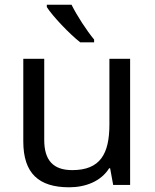

<svg xmlns="http://www.w3.org/2000/svg" viewBox="-20 -786 658 816"><path d="M284 -766H179V-756C202 -719 275 -642 321 -606H380V-618C349 -655 306 -721 284 -766ZM533 -536H445V-257C445 -132 406 -63 287 -63C206 -63 168 -105 168 -191V-536H79V-185C79 -49 145 10 274 10C343 10 409 -15 444 -71H448L461 0H533Z"/></svg>

Font: Noto Sans Elbasan
Style: Regular
Weight: 400
Designer: Monotype Design Team
Foundry: Monotype Imaging Inc.
Version: Version 2.004